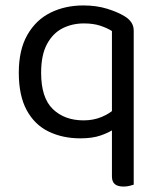

<svg xmlns="http://www.w3.org/2000/svg" viewBox="-20 -495 586 705"><path d="M471 -63 391 -64V-381Q374 -392 348.5 -400.5Q323 -409 288 -409Q245 -409 209.5 -391Q174 -373 152.5 -333Q131 -293 131 -228Q131 -136 174 -94.5Q217 -53 287 -53Q323 -53 353 -65.5Q383 -78 400 -95V-22Q380 -8 349.5 2.5Q319 13 275 13Q210 13 158.5 -12Q107 -37 78 -90.5Q49 -144 49 -228Q49 -312 80.5 -367Q112 -422 165.5 -448.5Q219 -475 286 -475Q334 -475 373 -463Q412 -451 438 -435Q453 -426 462 -413Q471 -400 471 -382ZM391 -78 471 -80V183Q466 185 455.5 187.5Q445 190 434 190Q412 190 401.5 181Q391 172 391 153Z"/></svg>

Font: Baloo Tammudu 2
Style: Regular
Weight: 400
Designer: Maithili Shingre, Omkar Shende and Ek Type
Foundry: Ek Type
Version: Version 1.700